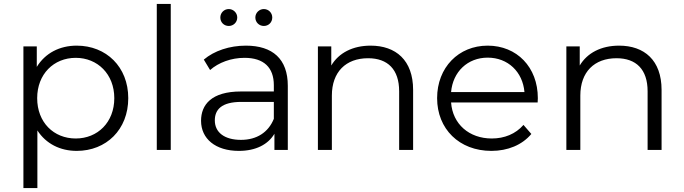

<svg xmlns="http://www.w3.org/2000/svg" viewBox="-20 -762 3477 976"><path d="M370 -530C283 -530 210 -492 167 -422V-526H99V194H170V-99C214 -31 286 5 370 5C520 5 632 -103 632 -263C632 -422 520 -530 370 -530ZM365 -58C253 -58 169 -140 169 -263C169 -385 253 -468 365 -468C476 -468 561 -385 561 -263C561 -140 476 -58 365 -58Z M777 0H848V-742H777Z M1143 -630C1166 -630 1186 -648 1186 -673C1186 -697 1166 -716 1143 -716C1119 -716 1100 -697 1100 -673C1100 -648 1119 -630 1143 -630ZM1321 -630C1345 -630 1364 -648 1364 -673C1364 -697 1345 -716 1321 -716C1298 -716 1278 -697 1278 -673C1278 -648 1298 -630 1321 -630ZM1230 -530C1147 -530 1069 -504 1016 -459L1048 -406C1091 -444 1155 -468 1223 -468C1321 -468 1372 -419 1372 -329V-297H1205C1054 -297 1002 -229 1002 -148C1002 -57 1075 5 1194 5C1281 5 1343 -28 1375 -82V0H1443V-326C1443 -462 1366 -530 1230 -530ZM1205 -51C1121 -51 1072 -89 1072 -150C1072 -204 1105 -244 1207 -244H1372V-158C1344 -89 1285 -51 1205 -51Z M1864 -530C1773 -530 1702 -493 1664 -429V-526H1596V0H1667V-276C1667 -396 1738 -466 1851 -466C1951 -466 2009 -409 2009 -298V0H2080V-305C2080 -456 1992 -530 1864 -530Z M2714 -263C2714 -421 2607 -530 2459 -530C2311 -530 2202 -419 2202 -263C2202 -107 2314 5 2478 5C2561 5 2634 -25 2681 -81L2641 -127C2601 -81 2544 -58 2480 -58C2365 -58 2281 -131 2273 -241H2713C2713 -249 2714 -257 2714 -263ZM2459 -469C2562 -469 2637 -397 2646 -294H2273C2282 -397 2357 -469 2459 -469Z M3127 -530C3036 -530 2965 -493 2927 -429V-526H2859V0H2930V-276C2930 -396 3001 -466 3114 -466C3214 -466 3272 -409 3272 -298V0H3343V-305C3343 -456 3255 -530 3127 -530Z"/></svg>

Font: Talent
Style: Regular
Weight: 400
Designer: Mike Powis
Version: Version 1.001;hotconv 1.0.109;makeotfexe 2.5.65596